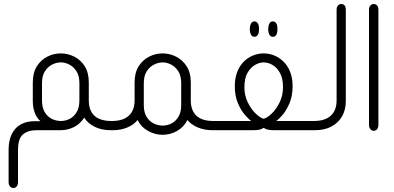

<svg xmlns="http://www.w3.org/2000/svg" viewBox="-20 -651 1969 960"><path d="M545 0H533Q488 0 453.5 -17Q419 -34 401 -63Q382 -32 350.5 -16Q319 0 284 0H163Q120 0 95 21Q70 42 70 99V259Q70 273 63.5 281Q57 289 47 289Q37 289 30 281Q23 273 23 259V98Q23 51 39 19Q55 -13 84 -29Q113 -45 151 -45H182Q163 -62 153.5 -88Q144 -114 144 -146V-238Q144 -288 164.5 -320Q185 -352 217 -368Q249 -384 284 -384Q319 -384 351 -368Q383 -352 403.5 -320Q424 -288 424 -238V-149Q424 -98 452.5 -72Q481 -46 538 -46H545ZM284 -46Q306 -46 327 -56Q348 -66 362.5 -89Q377 -112 377 -149V-234Q377 -272 362.5 -294.5Q348 -317 327 -328Q306 -339 284 -339Q262 -339 240.5 -328Q219 -317 204.5 -294.5Q190 -272 190 -234V-149Q190 -112 204.5 -89Q219 -66 240.5 -56Q262 -46 284 -46Z M1054 -46V0H1042Q1001 0 968.5 -14Q936 -28 917 -51Q899 -15 865 4Q831 23 793 23Q755 23 720 3.5Q685 -16 668 -51Q650 -28 617.5 -14Q585 0 544 0H532V-46H539Q595 -46 624 -72.5Q653 -99 653 -149V-238Q653 -288 673.5 -320Q694 -352 726 -368Q758 -384 793 -384Q828 -384 860 -368Q892 -352 913 -320Q934 -288 934 -238V-149Q934 -99 962 -72.5Q990 -46 1047 -46ZM886 -126V-234Q886 -272 871.5 -294.5Q857 -317 836 -328Q815 -339 793 -339Q772 -339 750 -328Q728 -317 713.5 -294.5Q699 -272 699 -234V-126Q699 -89 713.5 -66Q728 -43 750 -33Q772 -23 793 -23Q815 -23 836 -33Q857 -43 871.5 -66Q886 -89 886 -126Z M1253 -467Q1242 -467 1236 -476Q1230 -485 1229 -503V-507Q1230 -526 1236 -535Q1242 -544 1253 -544Q1262 -544 1268.5 -535Q1275 -526 1275 -507V-503Q1275 -485 1268.5 -476Q1262 -467 1253 -467ZM1344 -467Q1334 -467 1328 -476Q1322 -485 1321 -503V-507Q1322 -526 1328 -535Q1334 -544 1344 -544Q1355 -544 1361 -535Q1367 -526 1367 -507V-503Q1367 -485 1361 -476Q1355 -467 1344 -467ZM1042 0V-46H1236Q1222 -56 1202.5 -79Q1183 -102 1168.5 -137.5Q1154 -173 1154 -220Q1154 -260 1166 -291Q1178 -322 1198.5 -342.5Q1219 -363 1245 -373.5Q1271 -384 1298 -384Q1326 -384 1351.5 -373.5Q1377 -363 1398 -342.5Q1419 -322 1431 -291Q1443 -260 1443 -220Q1443 -173 1428.5 -137.5Q1414 -102 1395 -79Q1376 -56 1361 -46H1554V0H1350Q1330 0 1318.5 -3Q1307 -6 1298 -12Q1290 -6 1278.5 -3Q1267 0 1246 0ZM1298 -57Q1317 -62 1339.5 -84Q1362 -106 1378.5 -140Q1395 -174 1395 -214Q1395 -259 1380 -286Q1365 -313 1343 -326Q1321 -339 1298 -339Q1277 -339 1254.5 -326Q1232 -313 1217 -286Q1202 -259 1202 -214Q1202 -174 1218.5 -140Q1235 -106 1257.5 -84Q1280 -62 1298 -57Z M1542 0V-46H1549Q1605 -46 1634 -72.5Q1663 -99 1663 -149V-602Q1663 -616 1670 -623.5Q1677 -631 1686 -631Q1697 -631 1703 -623.5Q1709 -616 1709 -602V-146Q1709 -102 1690.5 -69.5Q1672 -37 1637.5 -18.5Q1603 0 1554 0Z M1825 -602Q1825 -616 1832 -623.5Q1839 -631 1848 -631Q1859 -631 1865.5 -623.5Q1872 -616 1872 -602V-27Q1872 -13 1865.5 -5Q1859 3 1848 3Q1839 3 1832 -5Q1825 -13 1825 -27Z"/></svg>

Font: Beiruti Light
Style: Regular
Weight: 300
Designer: Arlette Boutros
Foundry: Boutros
Version: Version 1.41